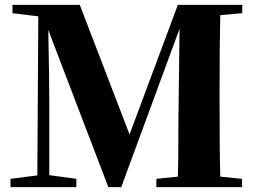

<svg xmlns="http://www.w3.org/2000/svg" viewBox="-20 -767 1054 787"><path d="M883 -705Q880 -602 880 -395V-351Q880 -143 883 -43L972 -34V0H621V-34L709 -43Q711 -98 711 -193Q711 -292 712 -327L716 -649L477 0H424L178 -644Q182 -436 182 -347V-49L293 -34V0H23V-34L133 -48L137 -700L31 -713V-747H307L511 -216L709 -747H973V-713Z"/></svg>

Font: Source Han Serif CN Heavy
Style: Regular
Weight: 900
Designer: Ryoko NISHIZUKA  (kana & ideographs); Frank Grießhammer (Latin, Greek & Cyrillic); Wenlong ZHANG  (bopomofo); Sandoll Co
Foundry: Adobe Systems Incorporated
Version: Version 1.000;PS 1;hotconv 16.6.53;makeotf.lib2.5.65590